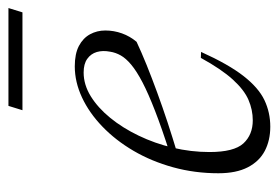

<svg xmlns="http://www.w3.org/2000/svg" viewBox="-125 -541 676 466"><g transform="rotate(-90 213.0 -308.0)"><path d="M270 -443Q240.5 -443 212.5 -425.8Q184.5 -408.5 160 -378.5Q135.5 -348.5 116.8 -309.5Q98 -270.5 87.5 -226.5Q77 -182.5 77 -137.5Q77 -78 98 -55.2Q119 -32.5 154 -32.5Q179.5 -32.5 203.8 -43Q228 -53.5 253 -81Q278 -108.5 305.5 -158.5L320 -158Q290 -91.5 261.5 -55Q233 -18.5 203 -4.2Q173 10 138.5 10Q105.5 10 80 -3.2Q54.5 -16.5 40 -44.5Q25.5 -72.5 25.5 -116Q25.5 -173.5 40 -226Q54.5 -278.5 80 -322Q105.5 -365.5 138.8 -397.5Q172 -429.5 209.5 -447Q247 -464.5 285 -464.5Q315.5 -464.5 334.5 -454.5Q353.5 -444.5 362.8 -427.5Q372 -410.5 372 -390.5Q372 -369.5 365 -350Q358 -330.5 344.5 -314.5Q320 -303 288.5 -290.2Q257 -277.5 221.5 -264.5Q186 -251.5 148.8 -239.2Q111.5 -227 75 -216L76 -234.5Q135.5 -253.5 177.2 -269.8Q219 -286 246.2 -300.2Q273.5 -314.5 289 -327.5Q304.5 -340.5 311.5 -353Q318.5 -365.5 320.5 -378.5Q324 -396.5 319.8 -411Q315.5 -425.5 303.2 -434.2Q291 -443 270 -443ZM178.5 -591.5 189 -625.5H426.5L416 -591.5Z"/></g></svg>

Font: Newsreader 36pt Light
Style: Italic
Weight: 300
Italic angle: -17°
Designer: Hugues Gentile
Foundry: Production Type
Version: Version 1.003